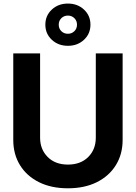

<svg xmlns="http://www.w3.org/2000/svg" viewBox="-20 -1020 744 1052"><path d="M352.1 11.7Q261.2 11.7 193.8 -21.7Q126.5 -55.2 89.6 -115Q52.7 -174.8 52.7 -253.4V-727.5H199.7V-265.6Q199.7 -201.7 241.2 -159.9Q282.7 -118.2 352.1 -118.2Q421.9 -118.2 463.4 -159.7Q504.9 -201.2 504.9 -265.6V-727.5H651.9V-253.4Q651.9 -174.8 614.7 -115Q577.6 -55.2 510.3 -21.7Q442.9 11.7 352.1 11.7ZM352.1 -769Q299.3 -769 263.9 -802Q228.5 -835 228.5 -884.8Q228.5 -934.6 263.9 -967.5Q299.3 -1000.5 352.1 -1000.5Q404.8 -1000.5 440.2 -967.5Q475.6 -934.6 475.6 -884.8Q475.6 -835 440.2 -802Q404.8 -769 352.1 -769ZM352.1 -835Q373 -835 387.5 -849.1Q401.9 -863.3 401.9 -884.8Q401.9 -906.2 387.5 -920.4Q373 -934.6 352.1 -934.6Q330.6 -934.6 316.2 -920.4Q301.8 -906.2 301.8 -884.8Q301.8 -863.3 316.2 -849.1Q330.6 -835 352.1 -835Z"/></svg>

Font: Inter Display
Style: Bold
Weight: 700
Designer: Rasmus Andersson
Foundry: rsms
Version: Version 4.001;git-9221beed3